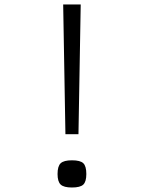

<svg xmlns="http://www.w3.org/2000/svg" viewBox="-20 -820 640 854"><path d="M271 -223 261 -800H339L329 -223ZM300 14Q264 14 250 1Q236 -12 236 -46Q236 -81 250 -94Q264 -107 300 -107Q337 -107 350.5 -94Q364 -81 364 -46Q364 -12 350.5 1Q337 14 300 14Z"/></svg>

Font: Victor Mono Thin ExtraLight
Style: Regular
Weight: 250
Monospace: yes
Version: Version 1.561;gftools[0.9.30]